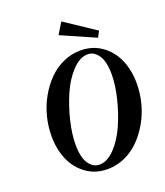

<svg xmlns="http://www.w3.org/2000/svg" viewBox="-158 -975 943 1095"><g transform="rotate(-20 314.0 -428.0)"><path d="M509.3 -710 302.7 -800.8 344.2 -869.1 528.8 -746.1ZM306.2 13.2Q232.4 13.2 177.2 -26.6Q122.1 -66.4 95 -130.4Q67.9 -194.3 67.9 -272.9Q67.9 -332 83 -390.9Q98.1 -449.7 127 -500.7Q155.8 -551.8 194.6 -591.3Q233.4 -630.9 283.9 -653.6Q334.5 -676.3 389.2 -676.3Q462.9 -676.3 518.1 -636.7Q573.2 -597.2 600.6 -533Q627.9 -468.8 627.9 -390.1Q627.9 -331.1 612.8 -272.2Q597.7 -213.4 568.6 -162.4Q539.6 -111.3 500.7 -71.8Q461.9 -32.2 411.4 -9.5Q360.8 13.2 306.2 13.2ZM270.5 -26.9Q318.8 -26.9 364.7 -75.4Q410.6 -124 441.9 -195.3Q473.1 -266.6 492.2 -345.5Q511.2 -424.3 511.2 -487.3Q511.2 -566.4 484.9 -604Q458.5 -641.6 420.9 -641.6Q373 -641.6 326.9 -593Q280.8 -544.4 249.5 -473.4Q218.3 -402.3 199.2 -323.2Q180.2 -244.1 180.2 -181.2Q180.2 -102.1 206.5 -64.5Q232.9 -26.9 270.5 -26.9Z"/></g></svg>

Font: Elstob
Style: Bold Italic
Weight: 700
Italic angle: -20°
Designer: Peter S. Baker
Version: Version 1.015